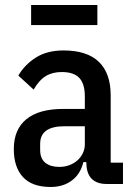

<svg xmlns="http://www.w3.org/2000/svg" viewBox="-20 -733 537 765"><path d="M404 0Q366 0 345 -21Q324 -42 324 -87H312Q301 -40 266.5 -14Q232 12 182 12Q108 12 71.5 -27.5Q35 -67 35 -139Q35 -217 85 -258Q135 -299 232 -299H318V-349Q318 -399 296 -422.5Q274 -446 226 -446Q189 -446 162.5 -430Q136 -414 114 -376L53 -432Q79 -476 123.5 -504Q168 -532 233 -532Q327 -532 374 -486.5Q421 -441 421 -353V-85H470V0ZM216 -68Q238 -68 256.5 -75Q275 -82 288.5 -94Q302 -106 310 -122.5Q318 -139 318 -158V-230H237Q140 -230 140 -160V-136Q140 -101 160.5 -84.5Q181 -68 216 -68ZM104 -713H368V-633H104Z"/></svg>

Font: IBM Plex Sans Condensed Medium
Style: Regular
Weight: 500
Width: 3
Designer: Mike Abbink, Paul van der Laan, Pieter van Rosmalen
Foundry: Bold Monday
Version: Version 1.3